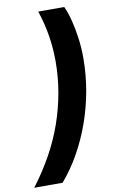

<svg xmlns="http://www.w3.org/2000/svg" viewBox="-160 -794 619 1040"><g transform="rotate(-10 149.0 -274.0)"><path d="M-59 194Q-2 119 42 40Q86 -39 115 -121.5Q144 -204 159 -289.5Q174 -375 174 -461Q174 -532 163 -601Q152 -670 128 -742H271Q287 -708 299 -660.5Q311 -613 318 -560Q325 -507 325 -453Q325 -363 309.5 -274.5Q294 -186 264.5 -102.5Q235 -19 193 56Q151 131 97 194Z"/></g></svg>

Font: MOST Montserrat
Style: Bold Italic
Weight: 700
Italic angle: -11.3°
Designer: Julieta Ulanovsky
Foundry: Julieta Ulanovsky
Version: Version 8.000;March 11, 2024;FontCreator 15.0.0.2926 64-bit